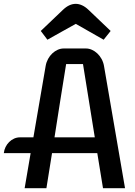

<svg xmlns="http://www.w3.org/2000/svg" viewBox="-28 -997 714 1017"><path d="M102.5 0H217.8L247.6 -186H487.3L517.6 0H634.3L522.9 -647.5C513.7 -701.7 468.8 -740.2 427.7 -740.2H309.1C267.1 -740.2 223.1 -701.7 213.9 -647.9L148.9 -269.5H77.6C34.7 -269.5 -2.9 -231.9 -7.8 -186H134.3ZM260.7 -269.5C281.2 -400.4 301.8 -532.2 322.3 -657.7H411.6L474.1 -269.5ZM223.1 -786.6C272.9 -814 324.7 -844.2 373.5 -870.6L521 -786.6C535.2 -804.7 543.5 -814 558.1 -833L441.4 -944.3C418 -967.3 393.6 -976.6 373.5 -976.6C350.6 -976.6 328.1 -966.8 304.7 -944.3L188 -833C200.2 -815.9 210.4 -804.7 223.1 -786.6Z"/></svg>

Font: Atomic Age
Style: Regular
Weight: 400
Designer: James Grieshaber
Foundry: James Grieshaber
Version: Version 1.002